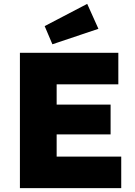

<svg xmlns="http://www.w3.org/2000/svg" viewBox="-20 -973 699 993"><path d="M83 0V-700H592V-537H273V-432H552V-278H273V-163H607V0ZM251 -744 211 -838 431 -953 489 -824Z"/></svg>

Font: Mach ExtraBold
Style: Regular
Weight: 800
Version: Version 1.002